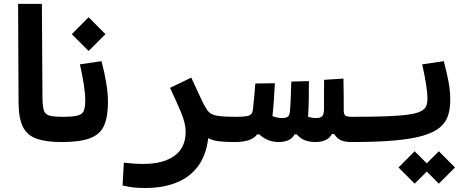

<svg xmlns="http://www.w3.org/2000/svg" viewBox="-20 -713 2384 969"><path d="M292 3.9Q213.4 3.9 165.5 -12.7Q117.7 -29.3 95.9 -72.3Q74.2 -115.2 73.7 -194.3L71.3 -693.4H191.4L194.3 -220.2Q194.8 -176.8 201.2 -156.2Q207.5 -135.7 229.5 -129.6Q251.5 -123.5 297.9 -123.5Q312.5 -123.5 319.8 -104.5Q327.1 -85.4 327.1 -58.6Q327.1 -29.3 318.6 -12.7Q310.1 3.9 292 3.9Z M290.5 3.9 296.4 -123.5Q347.7 -123.5 371.8 -129.9Q396 -136.2 403.1 -154.3Q410.2 -172.4 410.2 -207.5Q410.2 -239.3 403.1 -285.9Q396 -332.5 383.3 -388.2L492.2 -404.3Q507.8 -345.7 516.4 -293.2Q524.9 -240.7 524.9 -198.7Q524.9 -125.5 505.9 -80.8Q486.8 -36.1 436.3 -16.1Q385.7 3.9 290.5 3.9ZM427.2 -455.6 342.3 -540.5 427.2 -626 512.2 -540.5Z M1030.8 -15.6Q1020.5 71.8 978.5 127.2Q936.5 182.6 868.9 209.2Q801.3 235.8 714.4 235.8Q675.3 235.8 650.4 232.7Q625.5 229.5 598.6 223.1L605 107.9Q632.8 110.8 652.3 112.5Q671.9 114.3 704.6 114.3Q802.7 114.3 859.9 73.7Q917 33.2 917 -48.8Q917 -89.4 894 -145Q871.1 -200.7 837.9 -269.5L945.3 -321.3Q966.3 -276.9 979.5 -247.3Q992.7 -217.8 1002.7 -197.8Q1012.7 -177.7 1023.4 -160.6Q1033.2 -146 1047.6 -137.9Q1062 -129.9 1090.6 -126.7Q1119.1 -123.5 1171.9 -123.5Q1190.4 -123.5 1199.5 -110.8Q1208.5 -98.1 1208.5 -67.9Q1208.5 -29.3 1196 -12.7Q1183.6 3.9 1166 3.9Q1116.7 3.9 1085.9 0.2Q1055.2 -3.4 1030.8 -15.6Z M1387.7 3.9Q1330.1 3.9 1288.6 -34.7H1277.3Q1263.2 -14.6 1234.4 -5.4Q1205.6 3.9 1166 3.9L1171.9 -123.5Q1222.7 -123.5 1238.3 -130.4Q1253.9 -137.2 1256.3 -159.7Q1259.8 -187 1262.7 -220.7Q1265.6 -254.4 1268.6 -291.5L1367.2 -293Q1365.2 -250.5 1362.3 -209Q1359.4 -167.5 1355 -127Q1380.9 -117.2 1402.8 -117.2Q1424.3 -117.2 1433.3 -124.5Q1442.4 -131.8 1443.8 -156.7Q1446.3 -187.5 1447.5 -224.6Q1448.7 -261.7 1450.2 -301.3L1539.1 -303.7Q1539.1 -257.3 1538.3 -210.9Q1537.6 -164.6 1534.7 -124Q1555.2 -117.2 1574.7 -117.2Q1598.6 -117.2 1606.9 -127.4Q1615.2 -137.7 1615.2 -163.6Q1615.2 -193.8 1615.2 -229.7Q1615.2 -265.6 1615.7 -310.1L1713.4 -316.4Q1714.4 -269.5 1714.6 -231.2Q1714.8 -192.9 1714.8 -156.2Q1714.8 -136.7 1722.4 -130.1Q1730 -123.5 1757.8 -123.5Q1794.4 -123.5 1794.4 -67.9Q1794.4 -29.3 1782 -12.7Q1769.5 3.9 1752 3.9Q1721.7 3.9 1700.9 -5.1Q1680.2 -14.2 1666.5 -36.6H1655.3Q1643.6 -15.1 1622.1 -5.6Q1600.6 3.9 1573.2 3.9Q1539.6 3.9 1516.8 -5.9Q1494.1 -15.6 1478 -34.7H1465.8Q1457 -15.1 1435.5 -5.6Q1414.1 3.9 1387.7 3.9Z M1752 3.9Q1739.7 3.9 1734.1 -12.5Q1728.5 -28.8 1728.5 -66.4Q1728.5 -100.6 1737.8 -112.1Q1747.1 -123.5 1757.8 -123.5Q1862.8 -123.5 1931.9 -126.2Q2001 -128.9 2042.5 -135Q2084 -141.1 2104.2 -151.6Q2124.5 -162.1 2130.9 -177.5Q2137.2 -192.9 2137.2 -214.4Q2137.2 -246.1 2130.1 -289.3Q2123 -332.5 2110.8 -388.2L2219.7 -404.3Q2235.4 -345.7 2243.9 -299.3Q2252.4 -252.9 2252.4 -208.5Q2252.4 -164.1 2241.2 -129.6Q2230 -95.2 2200 -69.8Q2169.9 -44.4 2114 -28.1Q2058.1 -11.7 1969.5 -3.9Q1880.9 3.9 1752 3.9ZM2194.8 213.9 2133.8 152.8 2072.8 213.9 1991.2 132.3 2072.8 50.3 2133.8 111.3 2194.8 50.3 2276.4 132.3Z"/></svg>

Font: Cascadia Code SemiBold
Style: Regular
Weight: 600
Monospace: yes
Designer: Aaron Bell
Foundry: Saja Typeworks
Version: Version 2404.023; ttfautohint (v1.8.4)